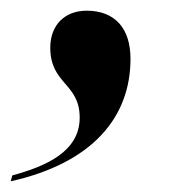

<svg xmlns="http://www.w3.org/2000/svg" viewBox="-45 -184 351 359"><path d="M-22 144 -25 155C127 121 199 36 199 -74C199 -132 169 -164 117 -164C76 -164 49 -137 49 -95C49 -26 104 -29 104 36C104 100 40 127 -22 144Z"/></svg>

Font: Noto Serif Display Condensed Black
Style: Italic
Weight: 900
Width: 3
Italic angle: -12°
Designer: Monotype Design Team
Foundry: Monotype Imaging Inc.
Version: Version 2.009